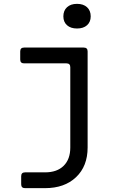

<svg xmlns="http://www.w3.org/2000/svg" viewBox="-20 -797 640 997"><path d="M110 180Q90 180 90 160V118Q90 98 110 98H214Q276 98 310.5 64Q345 30 345 -31V-448Q345 -468 325 -468H105Q85 -468 85 -488V-530Q85 -550 105 -550H415Q435 -550 435 -530V-31Q435 66 375 123Q315 180 214 180ZM380 -649Q347 -649 328 -666Q309 -683 309 -712Q309 -742 328 -759.5Q347 -777 380 -777Q413 -777 432 -759.5Q451 -742 451 -712Q451 -683 432 -666Q413 -649 380 -649Z"/></svg>

Font: Pitagon Sans Mono
Style: Regular
Weight: 400
Monospace: yes
Designer: Travis Tran
Foundry: Pitagon
Version: Version 1.001;gftools[0.9.26]